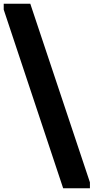

<svg xmlns="http://www.w3.org/2000/svg" viewBox="-40 -862 504 1033"><path d="M443.8 150.9H299.8L-20 -810.1V-841.8H123L443.8 119.1Z"/></svg>

Font: AlfaSlabOne-Regular
Style: Regular
Weight: 400
Designer: JM Sole
Foundry: JM Sole
Version: Version 1.001